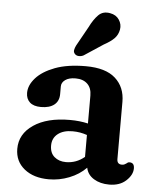

<svg xmlns="http://www.w3.org/2000/svg" viewBox="-53 -767 669 825"><g transform="rotate(5 282.0 -354.5)"><path d="M42 -106Q42 -170 100.2 -209.5Q158.5 -249 256.5 -249Q299.5 -249 335 -240.5V-361Q335 -393.5 316.5 -411.2Q298 -429 265.5 -429Q237 -429 221 -417.5Q205 -406 205 -389V-356Q205 -326 184.8 -309.8Q164.5 -293.5 127.5 -293.5Q95.5 -293.5 79.2 -308.5Q63 -323.5 63 -349Q63 -382 90.8 -413.2Q118.5 -444.5 172.2 -464.8Q226 -485 305 -485Q390.5 -485 432.5 -447.2Q474.5 -409.5 474.5 -346V-99.5Q474.5 -77 495.5 -77Q502 -77 506.2 -79Q510.5 -81 514 -83.5Q517 -86 520 -88Q523 -90 527.5 -90Q548.5 -90 548.5 -65.5Q548.5 -37.5 521.2 -12.2Q494 13 448.5 13Q409.5 13 382 -4Q354.5 -21 348.5 -51Q318.5 -20.5 276 -3.8Q233.5 13 188 13Q122.5 13 82.2 -19.5Q42 -52 42 -106ZM185.5 -132.5Q185.5 -100.5 205.2 -83.8Q225 -67 255 -67Q299.5 -67 335 -96.5V-191Q320.5 -196 305 -198.8Q289.5 -201.5 272 -201.5Q232.5 -201.5 209 -183Q185.5 -164.5 185.5 -132.5ZM301.5 -653Q318.5 -687.5 338.2 -707.2Q358 -727 389 -721Q415 -716.5 428 -696.8Q441 -677 437 -654.5Q433 -632 417.8 -616.2Q402.5 -600.5 373 -584.5L291 -530.5Q281.5 -525.5 271 -525.8Q260.5 -526 254 -532.5Q246.5 -540 248.2 -549.8Q250 -559.5 255 -569.5Z"/></g></svg>

Font: Fraunces 9pt S100 SemiBold
Style: Regular
Weight: 600
Version: Version 1.000; ttfautohint (v1.8.3)